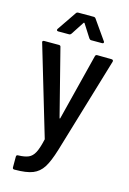

<svg xmlns="http://www.w3.org/2000/svg" viewBox="-134 -767 692 1030"><g transform="rotate(15 212.0 -252.0)"><path d="M54 120H55Q91 119 111.5 110Q132 101 145 76.5Q158 52 169 3Q170 2 169.5 -0.5Q169 -3 169 -3L22 -498L21 -501Q21 -509 31 -509H112Q122 -509 123 -500L217 -131Q218 -129 219 -128.5Q220 -128 221 -131L314 -500Q316 -509 325 -509L405 -508Q410 -508 412.5 -505Q415 -502 414 -497L255 35Q234 104 212.5 137.5Q191 171 156 185Q121 199 56 199H54Q44 199 44 189V130Q44 120 54 120ZM168 -703H253Q261 -703 265 -697L340 -590Q342 -588 342 -585Q342 -578 333 -578H273Q266 -578 261 -585L215 -657Q214 -659 212 -659Q210 -659 209 -657L162 -585Q157 -578 150 -578H90Q84 -578 82 -581.5Q80 -585 83 -590L156 -697Q160 -703 168 -703Z"/></g></svg>

Font: Barlow Semi Condensed Medium
Style: Regular
Weight: 500
Width: 4
Designer: Jeremy Tribby
Foundry: Tribby Type
Version: Version 1.422; ttfautohint (v1.8)